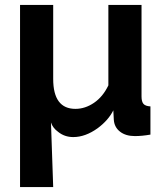

<svg xmlns="http://www.w3.org/2000/svg" viewBox="-20 -544 668 776"><path d="M195 212 186 -49Q193 -27 215 -11Q241 10 276 10Q325 10 375 -26Q418 -58 438 -98L440 -60Q442 -30 465 -12Q488 6 525 6Q554 6 588 0V-114Q568 -115 560 -124Q552 -133 552 -154V-524H418V-199Q396 -153 360 -128.5Q324 -104 285 -104Q195 -104 195 -225V-524H61V212Z"/></svg>

Font: RT Raleway Bold
Style: Regular
Weight: 400
Designer: Matt McInerney, Pablo Impallari, Rodrigo Fuenzalida — Edited by Milan Moffatt in April 2016
Foundry: Matt McInerney, Pablo Impallari, Rodrigo Fuenzalida — Edited by Milan Moffatt in April 2016
Version: Version 3.001